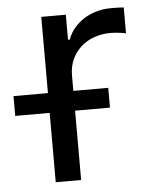

<svg xmlns="http://www.w3.org/2000/svg" viewBox="-82 -592 499 631"><g transform="rotate(-5 167.5 -277.0)"><path d="M76.7 -294V-545.5H157.7V-463.1H163.4Q171.5 -485.1 186.3 -502Q201 -518.8 219.8 -530.4Q238.6 -541.9 260.7 -547.9Q282.7 -554 305.4 -554Q310.4 -554 316.6 -554Q322.8 -554 328.8 -553.8Q334.9 -553.6 340.4 -553.3Q345.9 -552.9 349.4 -552.6V-467.3Q347.3 -468 342.2 -468.9Q337 -469.8 330.1 -470.7Q323.2 -471.6 315 -472.3Q306.8 -473 298.3 -473Q270.2 -473 245 -464.1Q219.8 -455.3 201.2 -438.6Q182.5 -421.9 171.5 -398.3Q160.5 -374.6 160.5 -345.2V-294H275.6V-228.7H160.5V0H76.7V-228.7H-36.9V-294Z"/></g></svg>

Font: Inter P
Style: Regular
Weight: 400
Designer: Rasmus Andersson
Foundry: rsms
Version: Version 3.018;git-588b23468